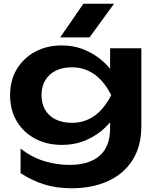

<svg xmlns="http://www.w3.org/2000/svg" viewBox="-20 -827 836 1027"><path d="M569 -141V-240L575 -261V-385L569 -406V-569H736V-152Q736 -44 688.5 30Q641 104 557 142Q473 180 362 180Q284 180 218.5 160Q153 140 90 99V-32Q151 15 217.5 35Q284 55 352 55Q457 55 513 6Q569 -43 569 -141ZM310 -52Q231 -52 168.5 -85Q106 -118 70 -178Q34 -238 34 -318Q34 -398 70 -457.5Q106 -517 168.5 -550.5Q231 -584 310 -584Q370 -584 419.5 -565.5Q469 -547 508.5 -517Q548 -487 575 -451.5Q602 -416 616.5 -380.5Q631 -345 631 -316Q631 -279 608.5 -233Q586 -187 544 -146Q502 -105 443 -78.5Q384 -52 310 -52ZM365 -170Q430 -170 482.5 -205.5Q535 -241 575 -318Q535 -396 482 -431.5Q429 -467 365 -467Q314 -467 277.5 -448.5Q241 -430 221.5 -396.5Q202 -363 202 -318Q202 -274 221 -240.5Q240 -207 277 -188.5Q314 -170 365 -170ZM426 -807H590L459 -627H302Z"/></svg>

Font: Unbounded Medium
Style: Regular
Weight: 500
Designer: Luke Prowse, Jean-Baptiste Morizot, Fátima Lázaro, Florian Runge
Foundry: NaN
Version: Version 1.700